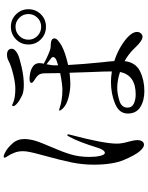

<svg xmlns="http://www.w3.org/2000/svg" viewBox="99 -885 802 1040"><g transform="rotate(-90 500.0 -365.0)"><path d="M292 -397Q292 -392 290 -385Q242 -204 242 -133Q242 -105 253 -68Q261 -38 261 -22Q261 -5 254 4.5Q247 14 236 14Q221 14 201 -9Q180 -33 154 -94Q128 -155 128 -259Q128 -318 140 -377Q152 -436 174 -515Q196 -593 200 -625Q201 -631 201 -642Q201 -667 193 -687.5Q185 -708 177 -720Q166 -736 166 -741Q166 -746 172 -746Q179 -746 188.5 -741Q198 -736 200 -735Q220 -724 243.5 -698Q267 -672 267 -632Q267 -623 266 -618Q263 -589 253 -561Q243 -533 224 -489Q198 -430 184 -383.5Q170 -337 170 -282Q170 -247 176 -222.5Q182 -198 192 -198Q199 -198 206.5 -208Q214 -218 220 -238Q251 -339 279 -390Q285 -402 289 -402Q292 -402 292 -397ZM445 -694Q445 -700 450 -700Q453 -700 463 -695Q489 -683 541 -683Q571 -683 619.5 -695Q668 -707 691 -720Q705 -728 724 -728Q740 -728 748 -721Q756 -714 756 -703Q756 -685 727 -670Q710 -661 657.5 -649Q605 -637 561 -637Q523 -637 504 -646Q476 -659 460.5 -672.5Q445 -686 445 -694ZM970 -612Q970 -572 942.5 -544.5Q915 -517 875 -517Q835 -517 807 -544.5Q779 -572 779 -612Q779 -652 807 -679.5Q835 -707 875 -707Q915 -707 942.5 -679Q970 -651 970 -612ZM944 -612Q944 -641 923.5 -661.5Q903 -682 875 -682Q846 -682 825.5 -661.5Q805 -641 805 -612Q805 -583 825.5 -563Q846 -543 875 -543Q904 -543 924 -563.5Q944 -584 944 -612ZM847 -24Q847 -11 839 -2.5Q831 6 821 6Q799 6 761 -35Q739 -59 706 -81L689 -91Q682 -31 634 -7.5Q586 16 527 16Q475 16 440 -6Q405 -28 405 -74Q405 -121 459 -143Q513 -165 576 -165Q603 -165 633 -160V-163Q633 -200 630 -266L629 -295L626 -389Q584 -385 566 -385Q530 -385 491.5 -395Q453 -405 433 -425Q421 -437 421 -443Q421 -446 424 -446Q426 -446 438 -442Q451 -437 477 -432.5Q503 -428 533 -428Q564 -428 624 -440Q623 -469 623 -519Q623 -544 615.5 -555Q608 -566 595 -574Q571 -588 571 -595Q571 -606 591 -606Q627 -606 652.5 -592.5Q678 -579 678 -552Q678 -541 675 -529Q700 -515 726 -504Q752 -493 761 -492Q765 -492 781 -491Q797 -490 804.5 -485Q812 -480 812 -471Q812 -461 799 -450.5Q786 -440 772 -432Q735 -412 668 -397Q672 -318 683 -210Q688 -172 689 -147Q729 -134 763 -114.5Q797 -95 820 -73Q847 -47 847 -24ZM666 -451Q696 -459 705 -467Q711 -472 711 -478Q711 -485 702 -491L672 -514Q666 -486 666 -471ZM630 -116Q584 -131 544 -131Q513 -131 475 -119.5Q437 -108 437 -75Q437 -52 458 -41.5Q479 -31 509 -31Q613 -31 630 -116Z"/></g></svg>

Font: Shippori Mincho
Style: Regular
Weight: 400
Designer: FONTDASU
Foundry: FONTDASU / Google Inc. / but / Adobe
Version: Version 3.110; ttfautohint (v1.8.3)